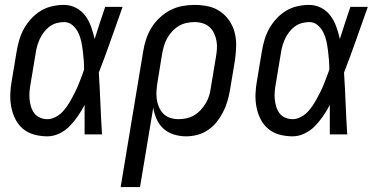

<svg xmlns="http://www.w3.org/2000/svg" viewBox="-20 -548 1540 783"><path d="M173 8Q146 8 120 1Q94 -6 74.5 -22Q55 -38 43 -61.5Q31 -85 26 -111Q21 -137 22 -164.5Q23 -192 28 -219L48 -339Q52 -363 59 -386.5Q66 -410 78 -431.5Q90 -453 107.5 -472Q125 -491 146.5 -504Q168 -517 192.5 -522.5Q217 -528 240 -528Q267 -528 290 -516Q313 -504 328 -483.5Q343 -463 351.5 -439Q360 -415 366 -389L367 -392Q377 -424 387.5 -456Q398 -488 409 -520H480Q456 -453 432.5 -386Q409 -319 383 -252Q387 -189 389.5 -126Q392 -63 396 0H325Q325 -30 325 -60Q325 -90 325 -120Q313 -97 298 -75Q283 -53 264.5 -34Q246 -15 222 -3.5Q198 8 173 8ZM174 -62Q189 -62 205 -70Q221 -78 232.5 -89.5Q244 -101 253.5 -115Q263 -129 271 -143.5Q279 -158 286.5 -173Q294 -188 300 -203Q306 -218 312 -233.5Q318 -249 323 -264Q323 -284 321.5 -303.5Q320 -323 317.5 -342.5Q315 -362 311 -380.5Q307 -399 298.5 -416Q290 -433 275.5 -445.5Q261 -458 241 -458Q226 -458 210 -453.5Q194 -449 181 -439Q168 -429 158 -415.5Q148 -402 141.5 -387.5Q135 -373 131 -358Q127 -343 125 -328L105 -208Q102 -192 100.5 -175.5Q99 -159 100.5 -143.5Q102 -128 106.5 -113Q111 -98 120 -86Q129 -74 143.5 -68Q158 -62 174 -62Z M551 215H472L564 -339Q568 -364 576 -388.5Q584 -413 598 -435.5Q612 -458 632 -476.5Q652 -495 675.5 -507Q699 -519 724 -523.5Q749 -528 773 -528Q802 -528 829.5 -522Q857 -516 879 -500.5Q901 -485 916 -462.5Q931 -440 937.5 -413.5Q944 -387 943 -358Q942 -329 938 -301L918 -181Q914 -158 907.5 -135.5Q901 -113 890 -91.5Q879 -70 864 -51Q849 -32 828.5 -18Q808 -4 785 2Q762 8 739 8Q713 8 689 0.5Q665 -7 647 -23Q629 -39 619 -61.5Q609 -84 605 -109ZM708 -62Q724 -62 740.5 -65.5Q757 -69 772 -78Q787 -87 799 -100Q811 -113 820 -128.5Q829 -144 833.5 -160Q838 -176 840 -192L860 -312Q863 -329 864.5 -346.5Q866 -364 863 -380.5Q860 -397 853 -412Q846 -427 834.5 -437.5Q823 -448 807 -453Q791 -458 774 -458Q758 -458 741 -454.5Q724 -451 709 -442Q694 -433 682 -420Q670 -407 661.5 -391.5Q653 -376 648.5 -360Q644 -344 641 -328L623 -217Q620 -199 618.5 -181Q617 -163 619 -146Q621 -129 627.5 -113Q634 -97 645.5 -85Q657 -73 673.5 -67.5Q690 -62 708 -62Z M1173 8Q1146 8 1120 1Q1094 -6 1074.5 -22Q1055 -38 1043 -61.5Q1031 -85 1026 -111Q1021 -137 1022 -164.5Q1023 -192 1028 -219L1048 -339Q1052 -363 1059 -386.5Q1066 -410 1078 -431.5Q1090 -453 1107.5 -472Q1125 -491 1146.5 -504Q1168 -517 1192.5 -522.5Q1217 -528 1240 -528Q1267 -528 1290 -516Q1313 -504 1328 -483.5Q1343 -463 1351.5 -439Q1360 -415 1366 -389L1367 -392Q1377 -424 1387.5 -456Q1398 -488 1409 -520H1480Q1456 -453 1432.5 -386Q1409 -319 1383 -252Q1387 -189 1389.5 -126Q1392 -63 1396 0H1325Q1325 -30 1325 -60Q1325 -90 1325 -120Q1313 -97 1298 -75Q1283 -53 1264.5 -34Q1246 -15 1222 -3.5Q1198 8 1173 8ZM1174 -62Q1189 -62 1205 -70Q1221 -78 1232.5 -89.5Q1244 -101 1253.5 -115Q1263 -129 1271 -143.5Q1279 -158 1286.5 -173Q1294 -188 1300 -203Q1306 -218 1312 -233.5Q1318 -249 1323 -264Q1323 -284 1321.5 -303.5Q1320 -323 1317.5 -342.5Q1315 -362 1311 -380.5Q1307 -399 1298.5 -416Q1290 -433 1275.5 -445.5Q1261 -458 1241 -458Q1226 -458 1210 -453.5Q1194 -449 1181 -439Q1168 -429 1158 -415.5Q1148 -402 1141.5 -387.5Q1135 -373 1131 -358Q1127 -343 1125 -328L1105 -208Q1102 -192 1100.5 -175.5Q1099 -159 1100.5 -143.5Q1102 -128 1106.5 -113Q1111 -98 1120 -86Q1129 -74 1143.5 -68Q1158 -62 1174 -62Z"/></svg>

Font: Iosevka Term Curly
Style: Italic
Weight: 400
Italic angle: -9°
Designer: Belleve Invis
Foundry: Belleve Invis
Version: Version 32.3.0